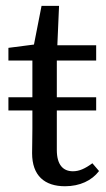

<svg xmlns="http://www.w3.org/2000/svg" viewBox="-20 -631 365 664"><path d="M9.1 -249H312.6V-294.7H9.1V-249ZM204.8 13.1C256.1 13.1 297.5 -6.5 322.5 -39.5L299.5 -66.4C273.8 -47.6 254 -38.7 232.2 -38.7C198.5 -38.7 176.5 -60.6 176.5 -112.4V-435.5L177.5 -455.5L184.2 -610.8H123.7L91.8 -448.1L132.8 -481.5L9.1 -465.5V-421.6H92V-186.3C92 -147.3 91 -126 91 -101.4C91 -23.1 134.6 13.1 204.8 13.1ZM134.3 -421.6H312.6V-474.5H134.3V-421.6Z"/></svg>

Font: Source Serif Variable
Style: Regular
Weight: 389
Designer: Frank Grießhammer
Foundry: Adobe Systems Incorporated
Version: Version 3.001;hotconv 1.0.111;makeotfexe 2.5.65597